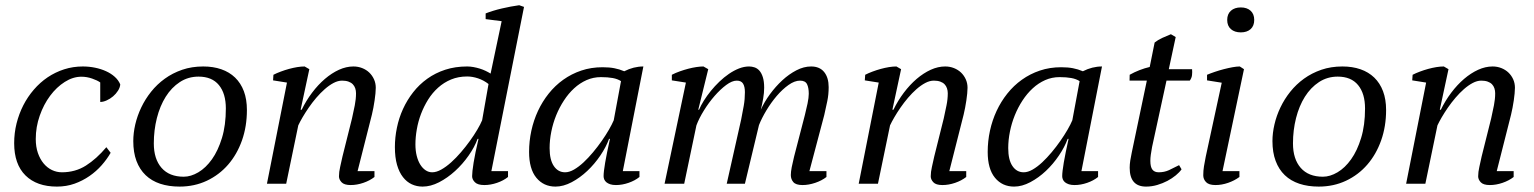

<svg xmlns="http://www.w3.org/2000/svg" viewBox="-20 -690 5762 721"><path d="M395.5 -116.2Q381.8 -92.3 361.8 -69.6Q341.8 -46.9 316.2 -29.1Q290.5 -11.2 259.8 -0.2Q229 10.7 193.8 10.7Q118.2 10.7 75.7 -31.2Q33.2 -73.2 33.2 -152.3Q33.2 -190.4 42.2 -226.6Q51.3 -262.7 67.6 -294.7Q84 -326.7 107.2 -353.5Q130.4 -380.4 158.9 -399.7Q187.5 -418.9 220.9 -429.7Q254.4 -440.4 291 -440.4Q314.5 -440.4 336.9 -435.8Q359.4 -431.2 378.2 -422.6Q397 -414.1 410.9 -401.6Q424.8 -389.2 431.6 -373Q430.7 -361.3 423.1 -349.4Q415.5 -337.4 404.5 -328.1Q393.6 -318.8 380.6 -313Q367.7 -307.1 356.4 -307.1V-380.4Q345.7 -388.2 325.9 -395Q306.2 -401.9 285.6 -401.9Q253.9 -401.9 223.1 -382.3Q192.4 -362.8 168.2 -330.3Q144 -297.9 129.2 -255.6Q114.3 -213.4 114.3 -168Q114.3 -138.7 122.3 -115.5Q130.4 -92.3 143.8 -76.2Q157.2 -60.1 175 -51.5Q192.9 -43 212.4 -43Q262.7 -43 302.5 -68.1Q342.3 -93.3 379.4 -137.2Z M480.5 -160.2Q480.5 -190.4 488 -222.9Q495.6 -255.4 510.5 -286.6Q525.4 -317.9 547.6 -345.7Q569.8 -373.5 598.9 -394.5Q627.9 -415.5 664.1 -428Q700.2 -440.4 743.2 -440.4Q780.8 -440.4 811 -429.9Q841.3 -419.4 862.8 -398.7Q884.3 -377.9 895.8 -347.4Q907.2 -316.9 907.2 -276.9Q907.2 -215.3 888.7 -162.8Q870.1 -110.4 836.7 -71.8Q803.2 -33.2 756.6 -11.2Q710 10.7 654.3 10.7Q613.8 10.7 581.5 0Q549.3 -10.7 526.9 -32.2Q504.4 -53.7 492.4 -85.7Q480.5 -117.7 480.5 -160.2ZM725.6 -402.3Q686.5 -402.3 655.3 -381.8Q624 -361.3 602.3 -326.7Q580.6 -292 569.1 -246.6Q557.6 -201.2 557.6 -151.4Q557.6 -92.8 586.7 -59.6Q615.7 -26.4 669.9 -26.4Q696.8 -26.4 724.9 -43Q752.9 -59.6 775.9 -91.8Q798.8 -124 813.5 -171.9Q828.1 -219.7 828.1 -282.7Q828.1 -338.9 802 -370.6Q775.9 -402.3 725.6 -402.3Z M1301.8 -245.1Q1307.6 -271.5 1312.3 -294.7Q1316.9 -317.9 1316.9 -339.8Q1316.9 -349.6 1314 -358.4Q1311 -367.2 1304.9 -373.5Q1298.8 -379.9 1288.8 -383.5Q1278.8 -387.2 1264.6 -387.2Q1249 -387.2 1232.4 -378.4Q1215.8 -369.6 1199.5 -355.2Q1183.1 -340.8 1167.7 -322.8Q1152.3 -304.7 1139.4 -285.9Q1126.5 -267.1 1116.2 -249.5Q1106 -231.9 1100.1 -219.2L1054.7 0H982.4L1057.6 -379.9L1005.4 -388.2L1006.8 -409.2Q1019 -415.5 1034.2 -421.1Q1049.3 -426.8 1065.2 -431.2Q1081.1 -435.5 1096.2 -438Q1111.3 -440.4 1124 -440.4L1141.6 -430.2L1108.9 -277.8H1112.8Q1129.4 -312 1151.9 -341.8Q1174.3 -371.6 1200 -393.6Q1225.6 -415.5 1252.9 -428Q1280.3 -440.4 1307.1 -440.4Q1324.7 -440.4 1340.1 -434.3Q1355.5 -428.2 1366.7 -417.5Q1377.9 -406.7 1384.5 -392.1Q1391.1 -377.4 1391.1 -360.4Q1391.1 -351.1 1389.9 -338.9Q1388.7 -326.7 1386.7 -313Q1384.8 -299.3 1382.1 -285.4Q1379.4 -271.5 1376.5 -259.3L1322.8 -47.4H1386.2V-25.4Q1368.7 -11.7 1344.5 -3.4Q1320.3 4.9 1296.9 4.9Q1272.5 4.9 1262.7 -5.6Q1252.9 -16.1 1252.9 -27.8Q1252.9 -43.9 1257.3 -63Q1261.7 -82 1266.1 -102.5Z M1603 -43Q1618.7 -43 1637 -53.2Q1655.3 -63.5 1674.1 -80.3Q1692.9 -97.2 1710.9 -118.2Q1729 -139.2 1744.6 -160.9Q1760.3 -182.6 1772.2 -202.9Q1784.2 -223.1 1790.5 -238.3L1814.5 -374.5Q1796.4 -388.7 1775.1 -395.8Q1753.9 -402.8 1734.4 -402.8Q1701.2 -402.8 1674.1 -391.6Q1647 -380.4 1625.2 -360.8Q1603.5 -341.3 1587.6 -315.9Q1571.8 -290.5 1561 -262.2Q1550.3 -233.9 1545.2 -204.3Q1540 -174.8 1540 -147.9Q1540 -124 1544.9 -104.7Q1549.8 -85.4 1558.3 -71.8Q1566.9 -58.1 1578.4 -50.5Q1589.8 -43 1603 -43ZM1773.4 -168.5Q1762.2 -137.7 1739.7 -105.7Q1717.3 -73.7 1689 -47.9Q1660.6 -22 1628.9 -5.6Q1597.2 10.7 1566.9 10.7Q1544.9 10.7 1526.1 2Q1507.3 -6.8 1493.2 -24.9Q1479 -43 1470.9 -71Q1462.9 -99.1 1462.9 -137.7Q1462.9 -173.8 1470.5 -210.4Q1478 -247.1 1493.4 -280.8Q1508.8 -314.5 1531.5 -343.5Q1554.2 -372.6 1584.5 -394.3Q1614.7 -416 1652.1 -428.2Q1689.5 -440.4 1734.4 -440.4Q1745.6 -440.4 1757.8 -438.2Q1770 -436 1781.7 -432.4Q1793.5 -428.7 1803.7 -423.8Q1814 -418.9 1822.3 -413.6L1863.8 -610.4L1803.7 -618.2V-639.6Q1815.9 -644.5 1831.8 -649.4Q1847.7 -654.3 1864.5 -658.2Q1881.3 -662.1 1898.2 -665.3Q1915 -668.5 1929.7 -670.4L1947.8 -664.1L1825.2 -47.4H1887.7V-25.4Q1870.6 -11.7 1846.4 -3.4Q1822.3 4.9 1798.8 4.9Q1773.9 4.9 1763.4 -5.6Q1752.9 -16.1 1752.9 -28.3Q1752.9 -43.9 1758.5 -79.3Q1764.2 -114.7 1776.9 -168.5Z M2102.1 -43Q2117.7 -43 2135.5 -53.2Q2153.3 -63.5 2171.4 -80.3Q2189.5 -97.2 2207 -118.2Q2224.6 -139.2 2239.7 -160.9Q2254.9 -182.6 2266.6 -202.9Q2278.3 -223.1 2284.7 -238.3L2312 -385.3Q2299.3 -393.6 2280.8 -397Q2262.2 -400.4 2236.8 -400.4Q2208 -400.4 2182.6 -389.2Q2157.2 -377.9 2136 -358.4Q2114.7 -338.9 2097.7 -312.7Q2080.6 -286.6 2068.6 -257.1Q2056.6 -227.5 2050.3 -195.8Q2043.9 -164.1 2043.9 -133.8Q2043.9 -89.8 2059.8 -66.4Q2075.7 -43 2102.1 -43ZM2267.1 -168.5Q2255.9 -137.7 2234.4 -106Q2212.9 -74.2 2185.5 -48.3Q2158.2 -22.5 2127 -5.9Q2095.7 10.7 2065.9 10.7Q2021.5 10.7 1994.1 -22.5Q1966.8 -55.7 1966.8 -119.6Q1966.8 -159.7 1975.3 -199Q1983.9 -238.3 2000.2 -273.4Q2016.6 -308.6 2040.5 -338.6Q2064.5 -368.7 2095.2 -390.6Q2126 -412.6 2162.8 -425Q2199.7 -437.5 2242.7 -437.5Q2268.6 -437.5 2287.1 -433.8Q2305.7 -430.2 2324.2 -422.4Q2359.4 -440.4 2396 -440.4L2318.8 -47.4H2381.3V-25.4Q2364.3 -11.7 2340.3 -3.4Q2316.4 4.9 2293 4.9Q2280.3 4.9 2271.5 2Q2262.7 -1 2257.1 -5.6Q2251.5 -10.3 2249 -16.4Q2246.6 -22.5 2246.6 -28.3Q2246.6 -61 2270.5 -168.5Z M3002.4 -257.8Q3007.8 -278.8 3012.5 -301.3Q3017.1 -323.7 3017.1 -337.9Q3017.1 -360.8 3010.5 -374Q3003.9 -387.2 2984.4 -387.2Q2963.9 -387.2 2940.9 -370.8Q2918 -354.5 2896.7 -329.6Q2875.5 -304.7 2857.9 -275.4Q2840.3 -246.1 2830.1 -220.2L2777.3 0H2709L2763.2 -241.2Q2768.6 -268.1 2772.9 -292.7Q2777.3 -317.4 2777.3 -343.8Q2777.3 -364.3 2770.5 -375.7Q2763.7 -387.2 2746.6 -387.2Q2729 -387.2 2707 -370.8Q2685.1 -354.5 2663.3 -329.6Q2641.6 -304.7 2623.3 -275.1Q2605 -245.6 2595.2 -219.2L2549.3 0H2475.6L2555.7 -379.9L2502.9 -388.2V-409.2Q2517.1 -416.5 2533 -422.1Q2548.8 -427.7 2564.7 -431.9Q2580.6 -436 2595.2 -438.2Q2609.9 -440.4 2621.6 -440.4L2639.6 -430.2L2602.1 -277.8H2605Q2611.8 -293.9 2623.3 -312.3Q2634.8 -330.6 2649.4 -348.6Q2664.1 -366.7 2681.4 -383.3Q2698.7 -399.9 2717.3 -412.6Q2735.8 -425.3 2755.1 -432.9Q2774.4 -440.4 2793 -440.4Q2803.2 -440.4 2813.5 -437Q2823.7 -433.6 2831.8 -424.6Q2839.8 -415.5 2844.7 -399.9Q2849.6 -384.3 2849.6 -360.4Q2849.6 -341.8 2845.9 -320.1Q2842.3 -298.3 2836.9 -277.8Q2850.1 -307.1 2871.3 -336.2Q2892.6 -365.2 2917.7 -388.4Q2942.9 -411.6 2970.7 -426Q2998.5 -440.4 3025.9 -440.4Q3058.1 -440.4 3075 -419.4Q3091.8 -398.4 3091.8 -362.8Q3091.8 -335 3086.7 -310.5Q3081.5 -286.1 3075.2 -257.8L3019.5 -47.4H3083.5V-25.4Q3065.9 -11.7 3041.3 -3.4Q3016.6 4.9 2993.7 4.9Q2968.8 4.9 2959.2 -6.1Q2949.7 -17.1 2949.7 -32.7Q2949.7 -44.4 2953.1 -62.3Q2956.5 -80.1 2961.9 -101.6Z M3523.9 -245.1Q3529.8 -271.5 3534.4 -294.7Q3539.1 -317.9 3539.1 -339.8Q3539.1 -349.6 3536.1 -358.4Q3533.2 -367.2 3527.1 -373.5Q3521 -379.9 3511 -383.5Q3501 -387.2 3486.8 -387.2Q3471.2 -387.2 3454.6 -378.4Q3438 -369.6 3421.6 -355.2Q3405.3 -340.8 3389.9 -322.8Q3374.5 -304.7 3361.6 -285.9Q3348.6 -267.1 3338.4 -249.5Q3328.1 -231.9 3322.3 -219.2L3276.9 0H3204.6L3279.8 -379.9L3227.5 -388.2L3229 -409.2Q3241.2 -415.5 3256.3 -421.1Q3271.5 -426.8 3287.4 -431.2Q3303.2 -435.5 3318.4 -438Q3333.5 -440.4 3346.2 -440.4L3363.8 -430.2L3331.1 -277.8H3335Q3351.6 -312 3374 -341.8Q3396.5 -371.6 3422.1 -393.6Q3447.8 -415.5 3475.1 -428Q3502.4 -440.4 3529.3 -440.4Q3546.9 -440.4 3562.3 -434.3Q3577.6 -428.2 3588.9 -417.5Q3600.1 -406.7 3606.7 -392.1Q3613.3 -377.4 3613.3 -360.4Q3613.3 -351.1 3612.1 -338.9Q3610.8 -326.7 3608.9 -313Q3606.9 -299.3 3604.2 -285.4Q3601.6 -271.5 3598.6 -259.3L3544.9 -47.4H3608.4V-25.4Q3590.8 -11.7 3566.7 -3.4Q3542.5 4.9 3519 4.9Q3494.6 4.9 3484.9 -5.6Q3475.1 -16.1 3475.1 -27.8Q3475.1 -43.9 3479.5 -63Q3483.9 -82 3488.3 -102.5Z M3824.2 -43Q3839.8 -43 3857.7 -53.2Q3875.5 -63.5 3893.6 -80.3Q3911.6 -97.2 3929.2 -118.2Q3946.8 -139.2 3961.9 -160.9Q3977.1 -182.6 3988.8 -202.9Q4000.5 -223.1 4006.8 -238.3L4034.2 -385.3Q4021.5 -393.6 4002.9 -397Q3984.4 -400.4 3959 -400.4Q3930.2 -400.4 3904.8 -389.2Q3879.4 -377.9 3858.2 -358.4Q3836.9 -338.9 3819.8 -312.7Q3802.7 -286.6 3790.8 -257.1Q3778.8 -227.5 3772.5 -195.8Q3766.1 -164.1 3766.1 -133.8Q3766.1 -89.8 3782 -66.4Q3797.9 -43 3824.2 -43ZM3989.3 -168.5Q3978 -137.7 3956.5 -106Q3935.1 -74.2 3907.7 -48.3Q3880.4 -22.5 3849.1 -5.9Q3817.9 10.7 3788.1 10.7Q3743.7 10.7 3716.3 -22.5Q3689 -55.7 3689 -119.6Q3689 -159.7 3697.5 -199Q3706.1 -238.3 3722.4 -273.4Q3738.8 -308.6 3762.7 -338.6Q3786.6 -368.7 3817.4 -390.6Q3848.1 -412.6 3885 -425Q3921.9 -437.5 3964.8 -437.5Q3990.7 -437.5 4009.3 -433.8Q4027.8 -430.2 4046.4 -422.4Q4081.5 -440.4 4118.2 -440.4L4041 -47.4H4103.5V-25.4Q4086.4 -11.7 4062.5 -3.4Q4038.6 4.9 4015.1 4.9Q4002.4 4.9 3993.7 2Q3984.9 -1 3979.2 -5.6Q3973.6 -10.3 3971.2 -16.4Q3968.8 -22.5 3968.8 -28.3Q3968.8 -61 3992.7 -168.5Z M4222.2 -409.2Q4239.3 -418.9 4258.8 -426.5Q4278.3 -434.1 4297.4 -438.5L4315.9 -530.3Q4328.1 -540 4344 -547.4Q4359.9 -554.7 4377 -561.5L4395 -550.8L4369.1 -430.2H4456.5Q4457.5 -419.4 4456.3 -408.2Q4455.1 -397 4447.8 -387.2H4360.4L4306.2 -137.7Q4303.2 -121.1 4301.5 -108.9Q4299.8 -96.7 4299.8 -85.9Q4299.8 -63 4307.6 -53Q4315.4 -43 4331.1 -43Q4352.1 -43 4369.6 -51Q4387.2 -59.1 4407.7 -69.8L4417 -54.2Q4409.2 -43 4395.3 -31.5Q4381.3 -20 4363.8 -10.7Q4346.2 -1.5 4325.7 4.6Q4305.2 10.7 4283.7 10.7Q4222.2 10.7 4222.2 -60.1Q4222.2 -72.8 4224.4 -87.2Q4226.6 -101.6 4230 -117.2L4286.6 -387.2H4221.7Z M4512.7 -388.2V-409.2Q4525.4 -414.6 4542 -420.2Q4558.6 -425.8 4575.4 -430.2Q4592.3 -434.6 4608.2 -437.5Q4624 -440.4 4635.7 -440.4L4651.4 -430.2L4570.8 -47.4H4634.3V-25.4Q4615.7 -11.7 4591.8 -3.4Q4567.9 4.9 4544.4 4.9Q4519.5 4.9 4509 -6.1Q4498.5 -17.1 4498.5 -31.7Q4498.5 -49.3 4501.2 -65.7Q4503.9 -82 4507.8 -101.6L4567.9 -379.4ZM4588.4 -615.2Q4588.4 -637.2 4602.3 -649.7Q4616.2 -662.1 4639.6 -662.1Q4662.6 -662.1 4676.3 -649.7Q4689.9 -637.2 4689.9 -615.2Q4689.9 -592.8 4676.3 -580.6Q4662.6 -568.4 4639.6 -568.4Q4616.2 -568.4 4602.3 -580.6Q4588.4 -592.8 4588.4 -615.2Z M4758.3 -160.2Q4758.3 -190.4 4765.9 -222.9Q4773.4 -255.4 4788.3 -286.6Q4803.2 -317.9 4825.4 -345.7Q4847.7 -373.5 4876.7 -394.5Q4905.8 -415.5 4941.9 -428Q4978 -440.4 5021 -440.4Q5058.6 -440.4 5088.9 -429.9Q5119.1 -419.4 5140.6 -398.7Q5162.1 -377.9 5173.6 -347.4Q5185.1 -316.9 5185.1 -276.9Q5185.1 -215.3 5166.5 -162.8Q5147.9 -110.4 5114.5 -71.8Q5081.1 -33.2 5034.4 -11.2Q4987.8 10.7 4932.1 10.7Q4891.6 10.7 4859.4 0Q4827.1 -10.7 4804.7 -32.2Q4782.2 -53.7 4770.3 -85.7Q4758.3 -117.7 4758.3 -160.2ZM5003.4 -402.3Q4964.4 -402.3 4933.1 -381.8Q4901.9 -361.3 4880.1 -326.7Q4858.4 -292 4846.9 -246.6Q4835.4 -201.2 4835.4 -151.4Q4835.4 -92.8 4864.5 -59.6Q4893.6 -26.4 4947.8 -26.4Q4974.6 -26.4 5002.7 -43Q5030.8 -59.6 5053.7 -91.8Q5076.7 -124 5091.3 -171.9Q5106 -219.7 5106 -282.7Q5106 -338.9 5079.8 -370.6Q5053.7 -402.3 5003.4 -402.3Z M5579.6 -245.1Q5585.4 -271.5 5590.1 -294.7Q5594.7 -317.9 5594.7 -339.8Q5594.7 -349.6 5591.8 -358.4Q5588.9 -367.2 5582.8 -373.5Q5576.7 -379.9 5566.7 -383.5Q5556.6 -387.2 5542.5 -387.2Q5526.9 -387.2 5510.3 -378.4Q5493.7 -369.6 5477.3 -355.2Q5460.9 -340.8 5445.6 -322.8Q5430.2 -304.7 5417.2 -285.9Q5404.3 -267.1 5394 -249.5Q5383.8 -231.9 5377.9 -219.2L5332.5 0H5260.3L5335.4 -379.9L5283.2 -388.2L5284.7 -409.2Q5296.9 -415.5 5312 -421.1Q5327.1 -426.8 5343 -431.2Q5358.9 -435.5 5374 -438Q5389.2 -440.4 5401.9 -440.4L5419.4 -430.2L5386.7 -277.8H5390.6Q5407.2 -312 5429.7 -341.8Q5452.1 -371.6 5477.8 -393.6Q5503.4 -415.5 5530.8 -428Q5558.1 -440.4 5585 -440.4Q5602.5 -440.4 5617.9 -434.3Q5633.3 -428.2 5644.5 -417.5Q5655.8 -406.7 5662.4 -392.1Q5668.9 -377.4 5668.9 -360.4Q5668.9 -351.1 5667.7 -338.9Q5666.5 -326.7 5664.6 -313Q5662.6 -299.3 5659.9 -285.4Q5657.2 -271.5 5654.3 -259.3L5600.6 -47.4H5664.1V-25.4Q5646.5 -11.7 5622.3 -3.4Q5598.1 4.9 5574.7 4.9Q5550.3 4.9 5540.5 -5.6Q5530.8 -16.1 5530.8 -27.8Q5530.8 -43.9 5535.2 -63Q5539.6 -82 5543.9 -102.5Z"/></svg>

Font: PT Astra Serif
Style: Italic
Weight: 400
Italic angle: -16°
Designer: A.Korolkova, I. Chaeva
Foundry: ParaType Ltd
Version: Version 1.001